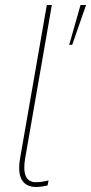

<svg xmlns="http://www.w3.org/2000/svg" viewBox="-20 -740 362 763"><path d="M123 3C140 3 150 1 169 -3L173 -23C152 -18 140 -16 122 -16C81 -16 70 -53 80 -111L186 -720H166L60 -112C45 -28 76 3 123 3ZM255 -562H267L322 -720H300Z"/></svg>

Font: Fixel Display 20240404 Thin
Style: Italic
Weight: 100
Italic angle: -10°
Designer: AlfaBravo + MacPaw
Foundry: Kyrylo Tkachov, Marchela Mozhyna, Serhii Makarenko, Maria Weinstein, Zakhar Kryvoshyya
Version: Version 1.211;Glyphs 3.2 (3225)